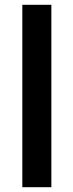

<svg xmlns="http://www.w3.org/2000/svg" viewBox="-20 -780 306 800"><path d="M194 0V-760H73V0Z"/></svg>

Font: Noto Sans Myanmar SemiCondensed SemiBold
Style: Regular
Weight: 600
Width: 4
Designer: Monotype Design Team
Foundry: Monotype Imaging Inc.
Version: Version 2.107